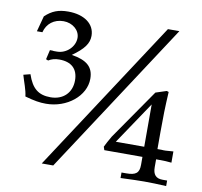

<svg xmlns="http://www.w3.org/2000/svg" viewBox="-78 -772 904 858"><g transform="rotate(10 374.5 -343.0)"><path d="M41 -578H66C76 -618 108 -643 151 -643C192 -643 225 -615 225 -580C225 -540 188 -504 145 -504H131C129 -505 121 -505 113 -505L103 -462L113 -458C128 -467 142 -471 162 -471C217 -471 247 -443 247 -391C247 -335 209 -298 152 -298C97 -298 67 -322 46 -384L15 -376C24 -344 38 -311 41 -282C84 -270 108 -266 137 -266C232 -266 313 -332 313 -410C313 -463 283 -490 213 -501C265 -538 285 -565 285 -600C285 -654 237 -689 164 -689C120 -689 91 -678 60 -649ZM217 0 668 -689H616L165 0ZM603 -107V-71C603 -34 588 -22 544 -22H523V3C577 1 603 0 630 0C663 0 686 1 730 3V-22H709C679 -22 665 -38 665 -71V-107C704 -107 717 -106 735 -104V-155C704 -152 691 -152 682 -153H663V-230C663 -299 664 -341 668 -413L659 -416L610 -400L452 -172C437 -146 434 -140 425 -122L430 -107ZM603 -153H474L603 -345Z"/></g></svg>

Font: Asana Math
Style: Regular
Weight: 400
Version: Version 000.958